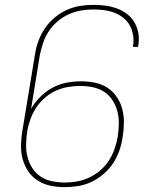

<svg xmlns="http://www.w3.org/2000/svg" viewBox="-20 -763 640 791"><path d="M246 8Q216 8 187.5 2Q159 -4 135.5 -19Q112 -34 96.5 -57Q81 -80 73.5 -107Q66 -134 66.5 -164Q67 -194 72 -223L124 -538Q128 -566 138 -593.5Q148 -621 164.5 -645.5Q181 -670 204 -689.5Q227 -709 254 -721.5Q281 -734 309.5 -738.5Q338 -743 366 -743Q391 -743 416 -739.5Q441 -736 463.5 -727.5Q486 -719 505 -704Q524 -689 535.5 -668Q547 -647 550.5 -622.5Q554 -598 549 -572V-570H528V-572Q532 -595 528.5 -617Q525 -639 515 -657.5Q505 -676 488 -689.5Q471 -703 451.5 -710.5Q432 -718 409.5 -721Q387 -724 364 -724Q339 -724 313 -719.5Q287 -715 262 -703.5Q237 -692 216 -674Q195 -656 180.5 -633.5Q166 -611 157.5 -586Q149 -561 144 -535L108 -314Q123 -341 146 -364Q169 -387 197 -402Q225 -417 255 -422.5Q285 -428 314 -428Q344 -428 372.5 -422Q401 -416 423.5 -401Q446 -386 461.5 -363Q477 -340 484 -312.5Q491 -285 490.5 -255.5Q490 -226 485 -197Q481 -169 471.5 -142Q462 -115 446 -90.5Q430 -66 406.5 -46Q383 -26 356.5 -13.5Q330 -1 301.5 3.5Q273 8 246 8ZM247 -11Q272 -11 297.5 -15.5Q323 -20 347.5 -31.5Q372 -43 393 -61Q414 -79 428.5 -101.5Q443 -124 452 -149.5Q461 -175 465 -200Q469 -226 469.5 -253Q470 -280 463.5 -304.5Q457 -329 443.5 -350Q430 -371 409.5 -384.5Q389 -398 363 -403.5Q337 -409 310 -409Q285 -409 259.5 -404.5Q234 -400 209.5 -389Q185 -378 164 -359.5Q143 -341 128.5 -318.5Q114 -296 105 -271Q96 -246 92 -221V-220Q88 -194 87.5 -167Q87 -140 93.5 -115.5Q100 -91 113.5 -70Q127 -49 147.5 -35.5Q168 -22 194 -16.5Q220 -11 247 -11Z"/></svg>

Font: Iosevka Aile Thin
Style: Italic
Weight: 100
Italic angle: -9°
Designer: Belleve Invis
Foundry: Belleve Invis
Version: Version 31.1.0; ttfautohint (v1.8.4)